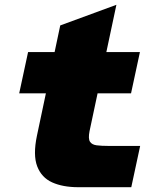

<svg xmlns="http://www.w3.org/2000/svg" viewBox="-20 -780 690 800"><path d="M306 0Q242 0 197.5 -20Q153 -40 135 -87Q117 -134 134 -215L231 -674L465 -760L353 -233Q347 -202 355 -189.5Q363 -177 383 -174.5Q403 -172 432 -172H564L527 0ZM60 -391 97 -563H563L526 -391Z"/></svg>

Font: Azeret Mono Thin Black
Style: Italic
Weight: 900
Italic angle: -12°
Version: Version 1.002